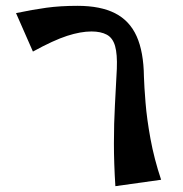

<svg xmlns="http://www.w3.org/2000/svg" viewBox="-20 -629 628 659"><path d="M376 10Q371 -68 371 -137Q371 -206 374.5 -269Q378 -332 381 -393Q383 -443 375 -471Q367 -499 346.5 -510Q326 -521 294 -521Q257 -521 210.5 -506Q164 -491 93 -452L35 -584Q92 -596 139.5 -602.5Q187 -609 246 -609Q325 -609 375 -583.5Q425 -558 449 -504.5Q473 -451 474 -366Q475 -333 479.5 -277Q484 -221 496.5 -152.5Q509 -84 533 -12Z"/></svg>

Font: Marhey Light
Style: Regular
Weight: 400
Version: Version 1.000